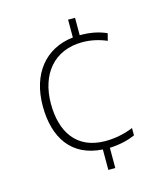

<svg xmlns="http://www.w3.org/2000/svg" viewBox="-110 -810 790 906"><g transform="rotate(-15 285.0 -357.0)"><path d="M341 -639V-724H307V-637C170 -622 86 -518 86 -361C86 -205 157 -99 307 -90V10H341V-89C392 -91 434 -102 466 -116V-152C427 -136 380 -125 330 -125C188 -125 126 -225 126 -361C126 -507 207 -604 344 -604C382 -604 423 -596 462 -579L471 -614C433 -631 393 -639 341 -639Z"/></g></svg>

Font: Noto Sans Myanmar ExtraLight
Style: Regular
Weight: 200
Designer: Monotype Design Team
Foundry: Monotype Imaging Inc.
Version: Version 2.107